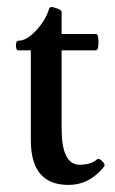

<svg xmlns="http://www.w3.org/2000/svg" viewBox="-20 -511 326 542"><path d="M173 11Q67 11 67 -115V-369H32Q25 -369 25 -382.5Q25 -396 32 -396Q55 -396 82 -425Q109 -454 119 -487Q122 -495 138 -488Q154 -484 154 -476V-415H251Q258 -415 258 -392Q258 -369 251 -369H154V-147Q154 -46 205 -46Q238 -46 255 -62Q260 -65 269 -55.5Q278 -46 274 -41Q233 11 173 11Z"/></svg>

Font: Junicode Cond Medium
Style: Regular
Weight: 500
Width: 3
Designer: Peter S. Baker
Version: Version 2.201